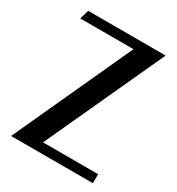

<svg xmlns="http://www.w3.org/2000/svg" viewBox="-168 -807 845 915"><g transform="rotate(30 254.0 -350.0)"><path d="M328.1 -649.9H35.2L49.8 -700.2H476.1L176.8 -49.8H480V0H29.8Z"/></g></svg>

Font: Pfennig
Style: Bold
Weight: 700
Version: Version 20120410 ; ttfautohint (v0.8)